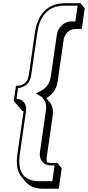

<svg xmlns="http://www.w3.org/2000/svg" viewBox="-20 -880 546 1192"><path d="M65.5 -253 92.8 -221.2 120 -189.4C122.5 -189.4 124.7 -189.7 126.5 -190.2C126.4 -189.5 126.3 -188.8 126.2 -188L87.7 79C80.6 128.6 83.7 183.5 114.7 219.7L141.9 251.5C162.8 275.9 196.3 291.8 247.8 291.8L344.8 291.8L363.3 163.8L336.1 132H296.1C287.3 132 279.2 130.2 272 127C269.2 117.8 268.4 107.3 270.1 95.8L307.1 -161.2C312.7 -200.1 303.7 -228 287.1 -247.3L266.9 -270.9C301.2 -289.4 330.2 -321 338 -375.2L375 -632.2C380.8 -672.2 412.8 -700.2 447.8 -700.2H487.8L506.2 -828.2L479 -860H382C254 -860 208.9 -762 196.9 -679L158.5 -412C151.8 -366 122.1 -347 79.1 -347ZM82.6 -267.2 92 -332.8C135.4 -337.6 166.6 -364.2 173.5 -412L211.9 -679C223.5 -759.2 263.5 -845 379.9 -845H461.9L447.7 -747H422.7C379 -747 339.6 -711.4 332.8 -664L295.7 -407C288.3 -355.5 261.5 -329.1 229.2 -313.2L202.3 -300L225.4 -286.8C253 -270.9 272.2 -243.5 264.9 -193L227.9 64C221 111.4 250.1 147 293.9 147H318.9L304.8 245H222.8C106.4 245 91.1 159.2 102.7 79L141.2 -188C148.1 -236.4 123.2 -262.5 82.6 -267.2Z"/></svg>

Font: Blink
Style: 3DObl
Weight: 400
Designer: Mew Too
Foundry: Cannot Into Space Fonts
Version: Version 001.000